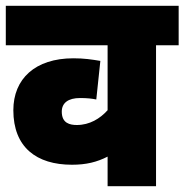

<svg xmlns="http://www.w3.org/2000/svg" viewBox="-20 -642 636 662"><path d="M596 -486V-622H0V-486H351V-262C325 -233 289 -211 245 -211C221 -211 193 -217 193 -257C193 -287 215 -304 256 -304C281 -304 297 -302 312 -299L326 -432C296 -437 270 -441 233 -441C101 -441 26 -370 26 -262C26 -134 106 -74 228 -74C277 -74 314 -83 351 -102V0H518V-486Z"/></svg>

Font: Noto Sans SemiCondensed Black
Style: Italic
Weight: 900
Width: 4
Italic angle: -12°
Designer: Monotype Design Team
Foundry: Monotype Imaging Inc.
Version: Version 2.013